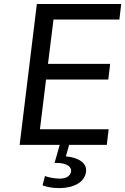

<svg xmlns="http://www.w3.org/2000/svg" viewBox="-20 -731 632 969"><path d="M278.8 218.3Q231.4 218.3 194.8 204.6L207 157.2Q211.9 159.7 219.5 161.6Q227.1 163.6 238.3 166Q260.3 170.4 280.3 170.4H281.7Q306.6 170.4 321.5 160.6Q336.4 150.9 338.9 133.8Q339.8 125.5 335.9 117.9Q332 110.4 323.2 104.5Q314.5 98.6 300.3 95Q286.1 91.3 266.1 91.3H255.4L282.7 -4.4H330.1L312.5 58.1Q363.3 63 390.6 83.5Q418 104 414.1 136.2Q411.6 156.2 400.1 171.6Q388.7 187 370.8 197.3Q353 207.5 329.8 212.9Q306.6 218.3 280.8 218.3H278.8ZM79.1 0 166 -710.9H591.8L582.5 -632.3H250L222.2 -408.7H536.1L526.4 -329.6H212.4L181.6 -78.6H528.3L519 0Z"/></svg>

Font: Ride
Style: Italic
Weight: 400
Version: Version 3.000